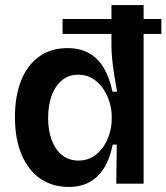

<svg xmlns="http://www.w3.org/2000/svg" viewBox="-20 -725 657 758"><path d="M227 -650H617V-591H227ZM251 13Q187 13 139.5 -19.5Q92 -52 65.5 -114Q39 -176 39 -263Q39 -345 63 -406Q87 -467 133.5 -501Q180 -535 246 -535Q297 -535 332.5 -514.5Q368 -494 390.5 -455.5Q413 -417 424 -363H442Q436 -397 431 -429Q426 -461 423 -490Q420 -519 420 -543V-705H547V-243V0H439L441 -154H425Q414 -99 391 -62Q368 -25 333.5 -6Q299 13 251 13ZM290 -91Q322 -91 346.5 -106Q371 -121 387.5 -145Q404 -169 412.5 -197.5Q421 -226 421 -253V-267Q421 -288 415.5 -310.5Q410 -333 399.5 -354Q389 -375 373 -392.5Q357 -410 336 -420Q315 -430 289 -430Q251 -430 224.5 -408Q198 -386 184 -348Q170 -310 170 -259Q170 -209 184.5 -171Q199 -133 226 -112Q253 -91 290 -91Z"/></svg>

Font: Bricolage Grotesque 36pt SemiBold
Style: Regular
Weight: 600
Designer: Mathieu Triay
Foundry: Atelier Triay
Version: Version 1.001;gftools[0.9.33.dev8+g029e19f]